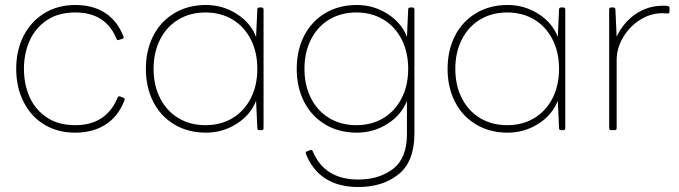

<svg xmlns="http://www.w3.org/2000/svg" viewBox="-20 -522 2725 770"><path d="M45 -246Q45 -320 74.5 -378Q104 -436 158 -469Q212 -502 282 -502Q353 -502 402 -470Q451 -438 475 -376L476 -372Q476 -368 470 -366L457 -362L453 -361Q449 -361 447 -367Q404 -472 282 -472Q214 -472 168 -441Q122 -410 99 -359Q76 -308 76 -246Q76 -184 99 -132.5Q122 -81 168.5 -50.5Q215 -20 282 -20Q406 -20 452 -131Q455 -138 462 -135L475 -130Q482 -127 479 -119Q454 -55 403.5 -22.5Q353 10 282 10Q211 10 157.5 -22.5Q104 -55 74.5 -113.5Q45 -172 45 -246Z M565 -246Q565 -320 594.5 -378Q624 -436 679 -469Q734 -502 806 -502Q873 -502 929 -466.5Q985 -431 1007 -374L1012 -484Q1012 -492 1020 -492H1029Q1037 -492 1037 -484V-8Q1037 0 1029 0H1020Q1012 0 1012 -8L1007 -118Q985 -61 929 -25.5Q873 10 806 10Q734 10 679 -23Q624 -56 594.5 -114Q565 -172 565 -246ZM1012 -246Q1012 -313 985.5 -364.5Q959 -416 912 -444Q865 -472 804 -472Q743 -472 696 -444Q649 -416 622.5 -364.5Q596 -313 596 -246Q596 -179 622.5 -127.5Q649 -76 696 -48Q743 -20 804 -20Q865 -20 912 -48Q959 -76 985.5 -127.5Q1012 -179 1012 -246Z M1207 95Q1204 87 1211 85L1224 80Q1231 77 1234 84Q1281 198 1417 198Q1500 198 1556 155.5Q1612 113 1612 16V-117Q1589 -60 1533.5 -25Q1478 10 1411 10Q1339 10 1284 -23Q1229 -56 1199.5 -114Q1170 -172 1170 -246Q1170 -320 1199.5 -378Q1229 -436 1284 -469Q1339 -502 1411 -502Q1478 -502 1534 -466.5Q1590 -431 1612 -374L1617 -484Q1617 -492 1625 -492H1634Q1642 -492 1642 -484V13Q1642 126 1578.5 177Q1515 228 1417 228Q1338 228 1285 194Q1232 160 1207 95ZM1617 -246Q1617 -313 1590.5 -364.5Q1564 -416 1517 -444Q1470 -472 1409 -472Q1348 -472 1301 -444Q1254 -416 1227.5 -364.5Q1201 -313 1201 -246Q1201 -179 1227.5 -127.5Q1254 -76 1301 -48Q1348 -20 1409 -20Q1470 -20 1517 -48Q1564 -76 1590.5 -127.5Q1617 -179 1617 -246Z M1775 -246Q1775 -320 1804.5 -378Q1834 -436 1889 -469Q1944 -502 2016 -502Q2083 -502 2139 -466.5Q2195 -431 2217 -374L2222 -484Q2222 -492 2230 -492H2239Q2247 -492 2247 -484V-8Q2247 0 2239 0H2230Q2222 0 2222 -8L2217 -118Q2195 -61 2139 -25.5Q2083 10 2016 10Q1944 10 1889 -23Q1834 -56 1804.5 -114Q1775 -172 1775 -246ZM2222 -246Q2222 -313 2195.5 -364.5Q2169 -416 2122 -444Q2075 -472 2014 -472Q1953 -472 1906 -444Q1859 -416 1832.5 -364.5Q1806 -313 1806 -246Q1806 -179 1832.5 -127.5Q1859 -76 1906 -48Q1953 -20 2014 -20Q2075 -20 2122 -48Q2169 -76 2195.5 -127.5Q2222 -179 2222 -246Z M2431 0Q2423 0 2423 -8V-484Q2423 -492 2431 -492H2440Q2448 -492 2448 -484L2453 -375Q2481 -433 2529.5 -466Q2578 -499 2639 -499Q2653 -499 2658 -498Q2665 -497 2665 -490V-476Q2665 -468 2659 -468L2636 -469Q2589 -469 2547 -442.5Q2505 -416 2479 -372.5Q2453 -329 2453 -280V-8Q2453 0 2445 0Z"/></svg>

Font: LINE Seed Sans TH App Thin
Style: Regular
Weight: 250
Designer: Dalton Maag Ltd | Thai characters by Cadson Demak Co.,Ltd.
Foundry: Dalton Maag Ltd
Version: Version 1.003